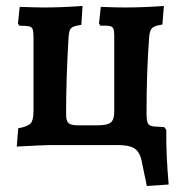

<svg xmlns="http://www.w3.org/2000/svg" viewBox="-20 -485 609 642"><path d="M544 132 471 137 454 55Q448 24 430.5 12Q413 0 373 0H147Q131 0 36 5L41 -56Q73 -62 82.5 -72.5Q92 -83 92 -113V-362Q92 -380 89 -387.5Q86 -395 77 -397Q68 -399 45 -399L40 -406L46 -462Q102 -460 127 -460Q184 -460 256 -465L252 -402Q232 -399 224 -395Q216 -391 213 -383Q210 -375 209 -356Q201 -222 201 -104Q201 -81 209 -73.5Q217 -66 240 -66H307Q339 -66 350.5 -75.5Q362 -85 362 -112V-365Q362 -382 359 -389Q356 -396 347 -398Q338 -400 316 -399L311 -406L317 -462Q371 -460 397 -460Q456 -460 528 -465L523 -403Q497 -399 489 -391.5Q481 -384 479 -364Q470 -249 470 -107Q470 -80 475 -71.5Q480 -63 497 -62L529 -60L536 -51Q535 32 544 132Z"/></svg>

Font: Alegreya
Style: Bold
Weight: 700
Designer: Juan Pablo del Peral
Foundry: Huerta Tipografica
Version: Version 2.008; ttfautohint (v1.8)